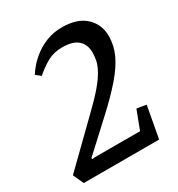

<svg xmlns="http://www.w3.org/2000/svg" viewBox="-166 -764 805 869"><g transform="rotate(-30 236.5 -330.0)"><path d="M19 0 -6 -55 204 -260Q253 -307 282 -341.5Q311 -376 325.5 -402.5Q340 -429 344.5 -450Q349 -471 349 -492Q349 -533 323 -557Q297 -581 241 -581Q197 -581 163.5 -562.5Q130 -544 97 -515L72 -535Q81 -550 99 -571Q117 -592 144 -612.5Q171 -633 206.5 -646.5Q242 -660 285 -660Q365 -660 407.5 -620.5Q450 -581 450 -520Q450 -471 429 -425.5Q408 -380 363.5 -328.5Q319 -277 247 -211L105 -80L108 -74L117 -76H357L394 -173L443 -165L413 0Z"/></g></svg>

Font: Faustina Light Medium
Style: Italic
Weight: 500
Italic angle: -8°
Version: Version 1.200